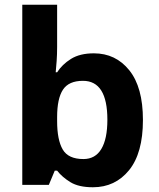

<svg xmlns="http://www.w3.org/2000/svg" viewBox="-20 -780 671 810"><path d="M221 -582Q221 -551 219 -523Q217 -495 215 -475H221Q242 -508 279.5 -531.5Q317 -555 376 -555Q468 -555 525.5 -483.5Q583 -412 583 -274Q583 -134 524.5 -62Q466 10 372 10Q312 10 277 -11.5Q242 -33 221 -60H211L186 0H74V-760H221ZM330 -439Q270 -439 245.5 -401.5Q221 -364 221 -286V-269Q221 -190 244.5 -149.5Q268 -109 332 -109Q382 -109 407.5 -151.5Q433 -194 433 -275Q433 -439 330 -439Z"/></svg>

Font: Noto Sans Syriac
Style: Bold
Weight: 700
Designer: Patrick Giasson and the Monotype Design Team
Foundry: Monotype Imaging Inc.
Version: Version 3.000; ttfautohint (v1.8.4.7-5d5b)